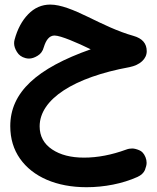

<svg xmlns="http://www.w3.org/2000/svg" viewBox="-20 -469 680 830"><path d="M197.3 -449.2C160.6 -449.2 128.4 -435.1 101.6 -407.2C74.7 -379.4 55.2 -342.8 43 -297.4C41.5 -292 41 -287.1 41 -281.7C41 -270.5 44.9 -257.8 53.2 -244.6C61 -231.4 73.2 -222.2 90.3 -217.8C95.7 -216.3 100.6 -215.8 105.5 -215.8C116.7 -215.8 129.4 -219.7 142.6 -228C155.8 -235.8 165 -248 169.4 -265.1C178.7 -294.9 192.4 -315.4 215.8 -315.4C242.2 -315.4 315.4 -283.7 372.1 -255.9C139.6 -173.8 24.4 -70.3 24.4 76.2C24.4 130.4 38.6 177.2 66.4 216.8C122.1 295.9 224.6 340.3 354 340.3C430.2 340.3 509.3 325.2 574.2 295.9C590.3 288.6 601.1 278.3 606.4 266.1C611.3 253.4 613.8 243.2 613.8 234.9C613.8 226.6 612.3 218.8 608.9 210.4C602.5 194.8 593.3 184.6 581.5 180.2C569.8 175.3 559.6 172.9 551.3 172.9C543 172.9 534.2 174.3 525.4 177.7C462.4 200.7 401.9 212.4 343.3 212.4C286.6 212.4 240.7 200.7 205.1 176.8C169.4 152.8 151.4 119.6 151.4 77.1C151.4 -40 299.3 -134.8 539.6 -178.7C585.9 -188 614.3 -214.8 614.3 -247.6C614.3 -281.2 595.2 -303.2 556.6 -314C488.8 -333 422.4 -365.7 360.4 -396C297.9 -426.3 242.2 -449.2 197.3 -449.2Z"/></svg>

Font: Mikhak
Style: Bold
Weight: 700
Designer: Amin Abedi
Version: Version 3.2